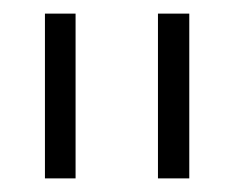

<svg xmlns="http://www.w3.org/2000/svg" viewBox="-20 -783 345 282"><path d="M91 -521H46V-763H91ZM258 -521H212V-763H258Z"/></svg>

Font: Open Sauce Two Light
Style: Regular
Weight: 300
Designer: Alfredo Marco Pradil
Foundry: Creative Sauce Fz LLC
Version: Version 1.477